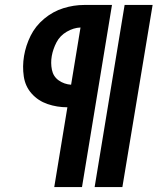

<svg xmlns="http://www.w3.org/2000/svg" viewBox="-20 -755 636 775"><path d="M362 0H474L596 -735H483ZM199 0H311L432 -735H320Q278 -735 236 -722Q194 -709 158.5 -679.5Q123 -650 103.5 -610.5Q84 -571 77 -529Q70 -487 76 -446.5Q82 -406 108 -377Q134 -348 172 -335Q210 -322 252 -322ZM267 -413Q239 -415 217 -430.5Q195 -446 189.5 -473.5Q184 -501 189 -529Q194 -557 208 -584Q222 -611 249.5 -627Q277 -643 305 -644Z"/></svg>

Font: Iosevka Sparkle Heavy
Style: Italic
Weight: 900
Italic angle: -9°
Designer: Belleve Invis
Foundry: Belleve Invis
Version: Version 4.5.0; ttfautohint (v1.8.3)